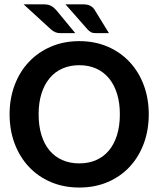

<svg xmlns="http://www.w3.org/2000/svg" viewBox="-20 -842 716 869"><path d="M23.4 0ZM653.3 -324.7Q653.3 -253.4 630.9 -192.6Q608.4 -131.8 567.1 -87.4Q525.9 -43 467.8 -18.1Q409.7 6.8 338.9 6.8Q268.1 6.8 210 -18.1Q151.9 -43 110.4 -87.4Q68.8 -131.8 46.1 -192.6Q23.4 -253.4 23.4 -324.7Q23.4 -395.5 46.1 -456.3Q68.8 -517.1 110.4 -561.3Q151.9 -605.5 210 -630.6Q268.1 -655.8 338.9 -655.8Q409.7 -655.8 467.8 -630.6Q525.9 -605.5 567.1 -561Q608.4 -516.6 630.9 -456.1Q653.3 -395.5 653.3 -324.7ZM522.5 -324.7Q522.5 -376.5 509.8 -417.5Q497.1 -458.5 473.4 -487.3Q449.7 -516.1 415.8 -531.5Q381.8 -546.9 338.9 -546.9Q295.9 -546.9 261.7 -531.5Q227.5 -516.1 203.9 -487.3Q180.2 -458.5 167.5 -417.5Q154.8 -376.5 154.8 -324.7Q154.8 -272.5 167.5 -231.2Q180.2 -189.9 203.9 -161.4Q227.5 -132.8 261.7 -117.7Q295.9 -102.5 338.9 -102.5Q381.8 -102.5 415.8 -117.7Q449.7 -132.8 473.4 -161.4Q497.1 -189.9 509.8 -231.2Q522.5 -272.5 522.5 -324.7ZM356.9 -822.3Q377 -822.3 389.4 -815.4Q401.9 -808.6 409.2 -795.9L473.1 -691.9H414.6Q400.4 -691.9 391.8 -696.3Q383.3 -700.7 375 -710.4L276.4 -822.3ZM179.2 -822.3Q199.2 -822.3 212.2 -814.9Q225.1 -807.6 234.9 -795.9L320.8 -691.9H254.4Q240.2 -691.9 230 -696.3Q219.7 -700.7 210 -709.5L86.9 -822.3Z"/></svg>

Font: Carlito
Style: Bold
Weight: 700
Designer: Lukasz Dziedzic
Foundry: tyPoland Lukasz Dziedzic
Version: Version 1.104